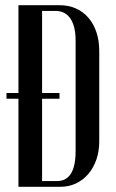

<svg xmlns="http://www.w3.org/2000/svg" viewBox="-20 -719 446 739"><path d="M51 -699H209Q244 -699 272 -686.5Q300 -674 320 -651Q340 -628 351 -595.5Q362 -563 362 -523V-175Q362 -137 351 -105Q340 -73 320 -49.5Q300 -26 272.5 -13Q245 0 212 0H51ZM142 -22H199Q271 -22 271 -137V-563Q271 -618 251 -647.5Q231 -677 193 -677H142ZM5 -361H209V-339H5Z"/></svg>

Font: Moniqa SemBd Heading
Style: Regular
Weight: 600
Designer: Rajesh Rajput
Foundry: Rajesh Rajput
Version: Version 1.000